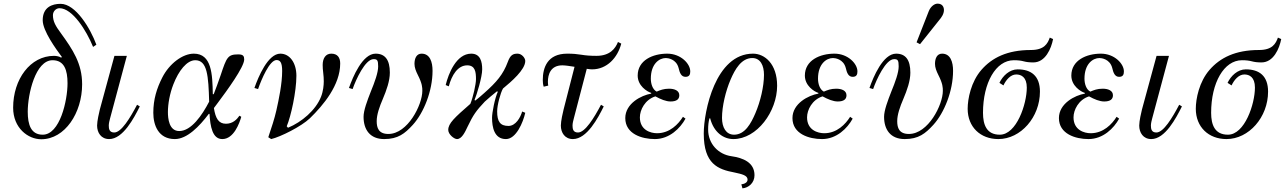

<svg xmlns="http://www.w3.org/2000/svg" viewBox="-20 -750 7040 1052"><path d="M52 -160C52 -48 134 13 206 13C336 13 430 -132 430 -288C430 -402 379 -478 313 -569C285 -607 270 -632 270 -667C270 -687 286 -705 306 -705C377 -705 454 -582 490 -493L508 -505C476 -593 395 -729 312 -729C266 -729 214 -711 214 -639C214 -581 287 -481 319 -438L315 -434C308 -440 290 -444 276 -444C146 -444 52 -316 52 -160ZM132 -138C132 -234 174 -420 268 -420C332 -420 350 -366 350 -294C350 -198 308 -12 214 -12C150 -12 132 -66 132 -138Z M512 -62C512 -23 534 12 578 12C654 12 714 -103 746 -167L731 -176C693 -104 645 -24 606 -24C579 -24 576 -44 576 -62C576 -74 580 -90 583 -101L675 -444H607L527 -150C523 -135 512 -86 512 -62Z M820 -132C820 -64 848 12 938 12C1005 12 1072 -57 1124 -126H1128C1132 -57 1144 12 1198 12C1261 12 1292 -75 1302 -110L1292 -116C1278 -96 1256 -72 1218 -72C1178 -72 1161 -101 1152 -158L1173 -186C1224 -254 1318 -383 1318 -424C1318 -442 1313 -452 1286 -452C1228 -452 1222 -437 1189 -338C1176 -300 1162 -262 1151 -234H1146C1144 -344 1140 -456 1042 -456C981 -456 908 -402 869 -325C839 -266 820 -206 820 -132ZM900 -136C900 -180 910 -237 930 -288C959 -363 1004 -420 1050 -420C1116 -420 1122 -335 1126 -193C1087 -118 1028 -32 962 -32C906 -32 900 -101 900 -136Z M1374 -268 1394 -262C1412 -314 1457 -421 1495 -421C1515 -421 1526 -408 1526 -361C1526 -292 1508 -206 1494 -144C1484 -100 1468 -51 1450 2L1466 12C1517 0 1631 -57 1678 -102C1752 -174 1844 -284 1844 -402C1844 -435 1829 -456 1795 -456C1764 -456 1748 -430 1748 -394C1748 -381 1749 -366 1751 -351C1753 -335 1754 -319 1754 -304C1754 -284 1751 -250 1739 -220C1710 -146 1633 -81 1558 -50L1551 -58C1574 -112 1604 -248 1604 -335C1604 -405 1568 -456 1516 -456C1448 -456 1395 -328 1374 -268Z M1892 -268 1912 -262C1930 -314 1981 -426 2027 -426C2047 -426 2052 -420 2052 -386C2052 -352 2033 -300 2012 -249C1992 -198 1972 -145 1972 -110C1972 -40 2007 12 2085 12C2161 12 2198 -18 2242 -66C2302 -132 2350 -252 2350 -362C2350 -410 2336 -456 2290 -456C2262 -456 2251 -430 2251 -400C2251 -380 2259 -360 2269 -340C2294 -291 2294 -270 2294 -252C2294 -176 2214 -16 2108 -16C2054 -16 2044 -50 2044 -86C2044 -122 2059 -165 2078 -209C2098 -256 2116 -307 2116 -352C2116 -422 2090 -456 2038 -456C1966 -456 1913 -328 1892 -268Z M2422 -284 2439 -277C2455 -338 2488 -392 2540 -392C2584 -392 2588 -355 2588 -316C2588 -289 2572 -216 2557 -181C2470 -105 2436 -74 2436 -38C2436 -14 2468 12 2484 12C2510 12 2528 -26 2542 -56C2573 -121 2589 -143 2636 -193C2646 -203 2690 -240 2702 -249L2708 -248C2691 -212 2676 -132 2676 -105C2676 -53 2688 12 2752 12C2808 12 2846 -79 2858 -132L2841 -139C2832 -107 2806 -60 2766 -60C2721 -60 2704 -83 2704 -140C2704 -174 2722 -241 2736 -265C2782 -303 2858 -368 2858 -416C2858 -432 2839 -456 2816 -456C2791 -456 2776 -449 2762 -410C2737 -343 2702 -301 2633 -240C2624 -232 2597 -208 2584 -199L2580 -202C2592 -230 2622 -328 2622 -370C2622 -412 2612 -456 2562 -456C2480 -456 2437 -346 2422 -284Z M2954 -312C2954 -300 2955 -287 2959 -275L2984 -281C2983 -286 2982 -292 2982 -302C2982 -342 2997 -392 3061 -392C3077 -392 3103 -388 3128 -384L3068 -150C3064 -135 3053 -86 3053 -62C3053 -23 3075 12 3119 12C3196 12 3257 -104 3288 -167L3273 -176C3235 -104 3186 -24 3147 -24C3120 -24 3117 -44 3117 -62C3117 -74 3121 -90 3124 -101L3195 -373C3207 -371 3216 -370 3224 -370C3306 -370 3364 -434 3384 -511L3366 -520C3352 -485 3323 -444 3248 -444C3215 -444 3190 -446 3166 -450C3141 -454 3120 -456 3088 -456C2979 -456 2954 -379 2954 -312Z M3406 -103C3406 -16 3497 12 3568 12C3648 12 3707 -47 3736 -100L3722 -110C3697 -70 3650 -20 3580 -20C3545 -20 3486 -37 3486 -107C3486 -148 3514 -204 3571 -222C3600 -206 3629 -194 3654 -194C3687 -194 3702 -206 3702 -228C3702 -254 3675 -264 3646 -264C3616 -264 3597 -256 3578 -248C3555 -260 3546 -292 3546 -319C3546 -400 3592 -432 3628 -432C3639 -432 3685 -427 3698 -378C3704 -352 3712 -329 3736 -329C3758 -329 3762 -343 3762 -359C3762 -401 3710 -456 3636 -456C3557 -456 3474 -420 3474 -336C3474 -280 3525 -248 3548 -241V-237C3494 -228 3406 -183 3406 -103Z M3936 -104C3936 -168 3956 -251 3983 -314C4007 -370 4042 -432 4102 -432C4146 -432 4166 -392 4166 -340C4166 -276 4146 -193 4119 -130C4095 -74 4062 -12 4002 -12C3958 -12 3936 -52 3936 -104ZM3836 -18C3836 148 3913 178 4004 195C4046 204 4076 211 4076 234C4076 250 4059 258 4042 260L4048 282C4082 279 4114 252 4114 210C4114 140 4051 115 3988 106C3916 96 3860 38 3860 -40C3860 -63 3862 -82 3867 -101L3871 -102C3891 -24 3945 12 3998 12C4128 12 4238 -140 4238 -280C4238 -400 4170 -456 4106 -456C3900 -456 3836 -140 3836 -18Z M4322 -103C4322 -16 4413 12 4484 12C4564 12 4623 -47 4652 -100L4638 -110C4613 -70 4566 -20 4496 -20C4461 -20 4402 -37 4402 -107C4402 -148 4430 -204 4487 -222C4516 -206 4545 -194 4570 -194C4603 -194 4618 -206 4618 -228C4618 -254 4591 -264 4562 -264C4532 -264 4513 -256 4494 -248C4471 -260 4462 -292 4462 -319C4462 -400 4508 -432 4544 -432C4555 -432 4601 -427 4614 -378C4620 -352 4628 -329 4652 -329C4674 -329 4678 -343 4678 -359C4678 -401 4626 -456 4552 -456C4473 -456 4390 -420 4390 -336C4390 -280 4441 -248 4464 -241V-237C4410 -228 4322 -183 4322 -103Z M5002 -518 5021 -508 5127 -641C5138 -654 5152 -673 5152 -695C5152 -711 5144 -730 5117 -730C5101 -730 5080 -716 5069 -689ZM4744 -268 4764 -262C4782 -314 4833 -426 4879 -426C4899 -426 4904 -420 4904 -386C4904 -352 4885 -300 4864 -249C4844 -198 4824 -145 4824 -110C4824 -40 4859 12 4937 12C5013 12 5050 -18 5094 -66C5154 -132 5202 -252 5202 -362C5202 -410 5188 -456 5142 -456C5114 -456 5103 -430 5103 -400C5103 -380 5111 -360 5121 -340C5146 -291 5146 -270 5146 -252C5146 -176 5066 -16 4960 -16C4906 -16 4896 -50 4896 -86C4896 -122 4911 -165 4930 -209C4950 -256 4968 -307 4968 -352C4968 -422 4942 -456 4890 -456C4818 -456 4765 -328 4744 -268Z M5282 -154C5282 -54 5352 12 5450 12C5573 12 5678 -108 5678 -248C5678 -334 5630 -370 5556 -370C5511 -370 5474 -334 5456 -296L5478 -282C5492 -312 5517 -342 5548 -342C5575 -342 5606 -328 5606 -270C5606 -180 5550 -12 5458 -12C5386 -12 5366 -66 5366 -132C5366 -296 5436 -420 5535 -420C5558 -420 5574 -418 5589 -414C5604 -410 5619 -408 5642 -408C5708 -408 5740 -484 5750 -536L5732 -544C5720 -511 5702 -476 5628 -476C5498 -476 5415 -433 5358 -368C5300 -302 5282 -208 5282 -154Z M5782 -103C5782 -16 5873 12 5944 12C6024 12 6083 -47 6112 -100L6098 -110C6073 -70 6026 -20 5956 -20C5921 -20 5862 -37 5862 -107C5862 -148 5890 -204 5947 -222C5976 -206 6005 -194 6030 -194C6063 -194 6078 -206 6078 -228C6078 -254 6051 -264 6022 -264C5992 -264 5973 -256 5954 -248C5931 -260 5922 -292 5922 -319C5922 -400 5968 -432 6004 -432C6015 -432 6061 -427 6074 -378C6080 -352 6088 -329 6112 -329C6134 -329 6138 -343 6138 -359C6138 -401 6086 -456 6012 -456C5933 -456 5850 -420 5850 -336C5850 -280 5901 -248 5924 -241V-237C5870 -228 5782 -183 5782 -103Z M6222 -62C6222 -23 6244 12 6288 12C6364 12 6424 -103 6456 -167L6441 -176C6403 -104 6355 -24 6316 -24C6289 -24 6286 -44 6286 -62C6286 -74 6290 -90 6293 -101L6385 -444H6317L6237 -150C6233 -135 6222 -86 6222 -62Z M6532 -154C6532 -54 6602 12 6700 12C6823 12 6928 -108 6928 -248C6928 -334 6880 -370 6806 -370C6761 -370 6724 -334 6706 -296L6728 -282C6742 -312 6767 -342 6798 -342C6825 -342 6856 -328 6856 -270C6856 -180 6800 -12 6708 -12C6636 -12 6616 -66 6616 -132C6616 -296 6686 -420 6785 -420C6808 -420 6824 -418 6839 -414C6854 -410 6869 -408 6892 -408C6958 -408 6990 -484 7000 -536L6982 -544C6970 -511 6952 -476 6878 -476C6748 -476 6665 -433 6608 -368C6550 -302 6532 -208 6532 -154Z"/></svg>

Font: Old Standard
Style: Italic
Weight: 400
Italic angle: -15.2°
Designer: Alexey Kryukov <alexios@thessalonica.org.ru>
Version: Version 2.0